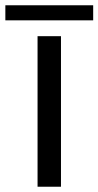

<svg xmlns="http://www.w3.org/2000/svg" viewBox="-33 -708 373 728"><path d="M0 0ZM320.3 -630.9H-12.7V-688H320.3ZM198.2 0H109.4V-570.8H198.2Z"/></svg>

Font: Dhyana
Style: Regular
Weight: 400
Foundry: Vernon Adams
Version: Version 1.002; ttfautohint (v0.8.51-6076)